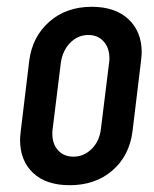

<svg xmlns="http://www.w3.org/2000/svg" viewBox="-20 -537 452 565"><path d="M39 -126Q39 -133 41 -151L66 -358Q75 -429 125 -473Q175 -517 250 -517Q319 -517 358 -480.5Q397 -444 397 -383Q397 -376 395 -358L370 -151Q361 -79 311 -35.5Q261 8 185 8Q116 8 77.5 -28Q39 -64 39 -126ZM277 -158 301 -352Q302 -357 302 -365Q302 -396 285 -415Q268 -434 240 -434Q209 -434 186.5 -411Q164 -388 159 -352L135 -158Q134 -153 134 -144Q134 -113 151 -94.5Q168 -76 196 -76Q227 -76 250 -99Q273 -122 277 -158Z"/></svg>

Font: Barlow Condensed Medium
Style: Italic
Weight: 500
Width: 3
Italic angle: -7°
Designer: Jeremy Tribby
Foundry: Tribby Type
Version: Version 1.408